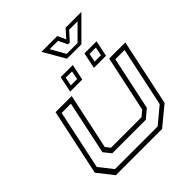

<svg xmlns="http://www.w3.org/2000/svg" viewBox="-227 -1028 1189 1189"><g transform="rotate(-45 368.0 -433.0)"><path d="M108 0 27 -103 120 -540H261.5L183 -172L207 -141.5H474L511 -172L589.5 -540H731L638 -103L513 0ZM131 -30.5H505L611.5 -119.5L694.5 -510H613.5L539 -159.5L482 -111.5H188.5L150 -159.5L224.5 -510H143.5L60.5 -119.5ZM482 -566 504 -671H610L588 -566ZM274 -566 296 -671H402L380 -566ZM304 -590.5H359.5L371 -646.5H316ZM512.5 -590.5H568L579.5 -646.5H524ZM404.5 -724 322.5 -866H461L486 -812L534 -866H672.5L530.5 -724ZM424 -746.5H519.5L614 -841.5H540.5L487.5 -782.5H471.5L443.5 -841.5H370Z"/></g></svg>

Font: Tourney Expanded Light
Style: Italic
Weight: 300
Width: 7
Italic angle: -12°
Designer: Tyler Finck
Foundry: Etcetera Type Co
Version: Version 1.010; ttfautohint (v1.8.3)